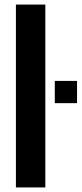

<svg xmlns="http://www.w3.org/2000/svg" viewBox="-20 -820 357 840"><path d="M49.6 0V-800H178.3V0ZM219.7 -368.7V-466H317.1V-368.7Z"/></svg>

Font: Big Shoulders Stencil Text SC Thin
Style: Regular
Weight: 100
Designer: Patric King
Foundry: XO Type Co
Version: Version 2.001